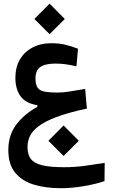

<svg xmlns="http://www.w3.org/2000/svg" viewBox="-20 -702 626 1036"><path d="M306.6 313.5Q226.1 313.5 162.6 294.2Q99.1 274.9 62 230Q24.9 185.1 24.9 106.9Q24.9 21.5 75 -39.1Q125 -99.6 206.5 -138.2L208 -115.7L181.6 -120.1V-134.3Q118.2 -144.5 90.6 -183.1Q63 -221.7 63 -282.2Q63 -338.4 86.9 -380.1Q110.8 -421.9 155 -445.3Q199.2 -468.8 258.3 -468.8Q299.8 -468.8 333.5 -460.4Q367.2 -452.1 400.9 -439L392.6 -344.2Q362.8 -351.1 335.7 -355Q308.6 -358.9 279.8 -358.9Q224.1 -358.9 197.8 -340.6Q171.4 -322.3 171.4 -278.8Q171.4 -244.1 183.8 -227.8Q196.3 -211.4 223.1 -207Q250 -202.6 291.5 -202.6Q318.4 -202.6 353.8 -208Q389.2 -213.4 439.5 -222.2L448.7 -116.2Q346.7 -94.2 283.4 -70.1Q220.2 -45.9 186.5 -19.8Q152.8 6.3 140.6 33.9Q128.4 61.5 128.4 90.8Q128.4 131.3 146.2 155.3Q164.1 179.2 207.3 189.7Q250.5 200.2 326.2 200.2Q384.8 200.2 440.4 192.4Q496.1 184.6 544.9 176.8L543.9 275.4Q497.6 291 433.1 302.2Q368.7 313.5 306.6 313.5ZM247.6 -517.6 165.5 -599.6 247.6 -682.1 329.6 -599.6ZM323.2 139.6 241.2 57.6 323.2 -24.9 405.3 57.6Z"/></svg>

Font: Cascadia Mono Medium
Style: Regular
Weight: 500
Monospace: yes
Designer: Aaron Bell
Foundry: Saja Typeworks
Version: Version 2407.024